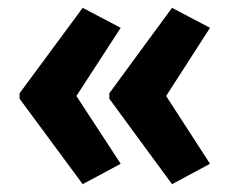

<svg xmlns="http://www.w3.org/2000/svg" viewBox="-20 -519 589 490"><path d="M30 -281 191 -499 288 -448 175 -274 288 -101 191 -49 30 -267ZM259 -281 419 -499 516 -448 404 -274 516 -101 419 -49 259 -267Z"/></svg>

Font: Noto Sans Condensed
Style: Regular
Weight: 400
Width: 3
Version: Version 2.013